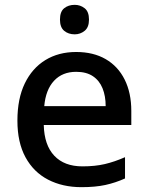

<svg xmlns="http://www.w3.org/2000/svg" viewBox="-20 -764 612 794"><path d="M295 -549Q366 -549 417 -519.5Q468 -490 495.5 -435Q523 -380 523 -305V-247H161Q163 -164 204.5 -120Q246 -76 321 -76Q373 -76 413.5 -85.5Q454 -95 497 -114V-26Q457 -8 415.5 1Q374 10 317 10Q239 10 179 -21Q119 -52 85.5 -113.5Q52 -175 52 -265Q52 -356 82.5 -419Q113 -482 167.5 -515.5Q222 -549 295 -549ZM295 -467Q238 -467 203.5 -430Q169 -393 163 -325H417Q417 -367 404 -399Q391 -431 364 -449Q337 -467 295 -467ZM289 -744Q312 -744 330 -730Q348 -716 348 -683Q348 -651 330 -636.5Q312 -622 289 -622Q263 -622 245.5 -636.5Q228 -651 228 -683Q228 -716 245.5 -730Q263 -744 289 -744Z"/></svg>

Font: Noto Sans Devanagari Medium
Style: Regular
Weight: 500
Version: Version 2.003